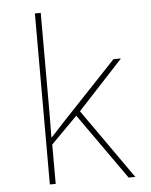

<svg xmlns="http://www.w3.org/2000/svg" viewBox="-54 -805 670 850"><g transform="rotate(-5 281.5 -380.0)"><path d="M133 0H159V-175L276 -293L483 0H513L294 -311L495 -528H462L220 -272C199 -249 180 -228 160 -207H158C159 -268 159 -320 159 -381V-760H133Z"/></g></svg>

Font: Noto Sans Mono SemiCondensed Thin
Style: Regular
Weight: 100
Width: 4
Designer: Monotype Design Team
Foundry: Monotype Imaging Inc.
Version: Version 2.014